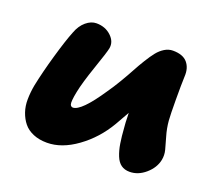

<svg xmlns="http://www.w3.org/2000/svg" viewBox="-97 -666 901 801"><g transform="rotate(20 353.5 -265.5)"><path d="M180.2 4.9Q145.5 4.9 118.9 -6.3Q92.3 -17.6 76.7 -36.9Q61 -56.2 52 -82.3Q43 -108.4 43.5 -138.7Q43.9 -168.9 49.8 -201.2Q63 -265.6 85.7 -344.2Q108.4 -422.9 125 -463.9Q137.2 -497.1 159.4 -515.6Q181.6 -534.2 205.1 -534.2Q244.6 -534.2 270.8 -509.5Q296.9 -484.9 291 -454.1Q287.6 -436 260.7 -358.4Q233.9 -280.8 225.1 -236.8Q215.8 -190.4 220.2 -178.7Q223.6 -170.4 231.9 -169.9Q268.6 -169.9 344.2 -283.2Q362.8 -309.6 382.8 -343.3Q402.8 -377 416.5 -402.6Q430.2 -428.2 446.3 -454.3Q462.4 -480.5 476.1 -497.6Q489.7 -514.6 507.3 -525.4Q524.9 -536.1 543.9 -536.1Q588.4 -536.1 608.4 -512.7Q628.4 -489.3 626 -451.2Q624.5 -413.6 624.8 -347.7Q625 -281.7 627 -255.9Q629.9 -221.7 639.4 -189.9Q648.9 -158.2 654.5 -136Q660.2 -113.8 655.8 -91.8Q648.4 -55.2 616 -27.1Q583.5 1 545.9 1Q523.4 1 508.1 -10Q492.7 -21 483.4 -44.2Q474.1 -67.4 469.5 -96.2Q464.8 -125 461.9 -168Q460.9 -176.8 460.4 -187Q460 -197.3 459.7 -209.7Q459.5 -222.2 459 -229Q455.1 -221.2 423.8 -167Q379.9 -92.3 312.7 -43.7Q245.6 4.9 180.2 4.9Z"/></g></svg>

Font: Shantell Sans Bouncy
Style: Italic
Weight: 800
Italic angle: -11.31°
Designer: Stephen Nixon, Anya Danilova, Shantell Martin
Foundry: Arrow Type
Version: Version 1.006;[9816181b4]